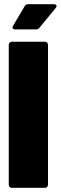

<svg xmlns="http://www.w3.org/2000/svg" viewBox="-20 -900 291 920"><path d="M53 -759H152C160 -759 165 -762 170 -768L247 -862C250 -865 251 -868 251 -871C251 -876 246 -880 238 -880H116C108 -880 102 -877 98 -870L43 -777C41 -774 40 -771 40 -768C40 -762 45 -759 53 -759ZM37 0H195C204 0 210 -6 210 -15V-685C210 -694 204 -700 195 -700H37C28 -700 22 -694 22 -685V-15C22 -6 28 0 37 0Z"/></svg>

Font: Barlow Condensed Black
Style: Regular
Weight: 900
Width: 3
Designer: Jeremy Tribby
Foundry: Tribby Type
Version: Version 1.422;hotconv 1.0.109;makeotfexe 2.5.65596